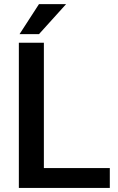

<svg xmlns="http://www.w3.org/2000/svg" viewBox="-20 -920 580 940"><path d="M517.6 -97.2V0H72.3V-710.9H194.8V-97.2ZM75.7 -752.9 170.9 -899.9H303.7L170.9 -752.9Z"/></svg>

Font: Vazirmatn RD UI FD Medium
Style: Regular
Weight: 500
Designer: Saber Rastikerdar
Foundry: Saber Rastikerdar
Version: Version 33.003